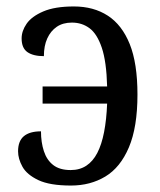

<svg xmlns="http://www.w3.org/2000/svg" viewBox="-20 -566 495 595"><path d="M200 9Q134 9 98.5 -8Q63 -25 49.5 -49.5Q36 -74 36 -97Q36 -129 54 -144Q72 -159 107 -159Q107 -125 116 -97.5Q125 -70 145 -54.5Q165 -39 199 -39Q227 -39 247.5 -52.5Q268 -66 281.5 -92Q295 -118 302.5 -156.5Q310 -195 312 -245H112V-298H312Q310 -375 295.5 -418Q281 -461 257.5 -478.5Q234 -496 203 -496Q175 -496 156 -483Q137 -470 126.5 -447Q116 -424 116 -392Q83 -392 65 -404.5Q47 -417 47 -447Q47 -470 62.5 -492.5Q78 -515 114 -530.5Q150 -546 209 -546Q270 -546 314 -517.5Q358 -489 382 -429.5Q406 -370 406 -273Q406 -172 379.5 -109.5Q353 -47 306.5 -19Q260 9 200 9Z"/></svg>

Font: Noto Serif SemiCondensed
Style: Regular
Weight: 400
Width: 4
Designer: Monotype Design Team
Foundry: Monotype Imaging Inc.
Version: Version 2.013